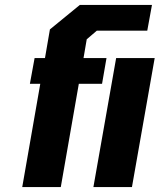

<svg xmlns="http://www.w3.org/2000/svg" viewBox="-20 -757 646 777"><path d="M70 0 143 -418H101L120 -522H162L182 -638L303 -737H595L576 -633H372L331 -598L318 -522H411L393 -418H299L226 0ZM358 0 450 -522H606L514 0Z"/></svg>

Font: Tomorrow SemiBold
Style: Italic
Weight: 600
Italic angle: -10°
Designer: Tony de Marco, Monica Rizzolli
Foundry: Just in Type
Version: Version 2.002